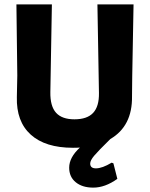

<svg xmlns="http://www.w3.org/2000/svg" viewBox="-20 -665 684 877"><path d="M406 192Q356 192 326 167.5Q296 143 296 101Q296 54 345 9Q335 10 313 10Q187 10 120.5 -50Q54 -110 57 -222L59 -320L55 -645H217L210 -244Q209 -180 236 -150Q263 -120 320 -120Q378 -120 405.5 -149.5Q433 -179 432 -240L425 -645H590L584 -318L583 -225Q585 -89 484 -30Q428 25 410 46.5Q392 68 392 82Q392 104 418 104Q447 104 490 78L498 81L516 152Q460 192 406 192Z"/></svg>

Font: Alegreya Sans ExtraBold
Style: Regular
Weight: 800
Designer: Juan Pablo del Peral
Foundry: Huerta Tipografica
Version: Version 2.007